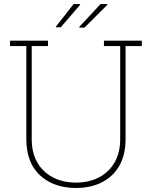

<svg xmlns="http://www.w3.org/2000/svg" viewBox="-20 -910 744 940"><path d="M352.1 10.3Q243.2 10.3 176 -51.5Q108.9 -113.3 108.9 -229V-684.6H29.3V-710.9H214.8V-684.6H135.3V-229Q135.3 -162.1 162.8 -114.5Q190.4 -66.9 239.3 -41.5Q288.1 -16.1 352.1 -16.1Q415.5 -16.1 464.4 -41.5Q513.2 -66.9 540.8 -114.5Q568.4 -162.1 568.4 -229V-684.6H488.8V-710.9H674.3V-684.6H594.7V-229Q594.7 -151.4 564 -98.1Q533.2 -44.9 478.5 -17.3Q423.8 10.3 352.1 10.3ZM368.7 -774.9 367.7 -777.8 472.2 -890.1H505.4L506.3 -887.2L393.6 -774.9ZM253.9 -776.4 252.9 -778.8 340.3 -890.1H371.6L373 -887.2L277.3 -776.4Z"/></svg>

Font: Roboto Slab Thin
Style: Regular
Weight: 100
Designer: Google
Version: Version 2.000; ttfautohint (v1.8.1.43-b0c9)